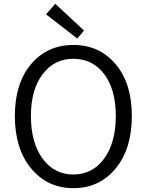

<svg xmlns="http://www.w3.org/2000/svg" viewBox="-20 -983 776 1016"><path d="M368.2 12.7Q231.4 12.7 145 -91.3Q58.6 -195.3 58.6 -369.1Q58.6 -542 144.5 -643.6Q230.5 -745.1 368.2 -745.1Q505.9 -745.1 591.8 -643.6Q677.7 -542 677.7 -369.1Q677.7 -195.3 591.8 -91.3Q505.9 12.7 368.2 12.7ZM592.8 -369.1Q592.8 -508.8 531.7 -590.3Q470.7 -671.9 368.2 -671.9Q266.6 -671.9 205.1 -589.8Q143.6 -507.8 143.6 -369.1Q143.6 -228.5 205.1 -144Q266.6 -59.6 368.2 -59.6Q469.7 -59.6 531.2 -144Q592.8 -228.5 592.8 -369.1ZM388.7 -779.3 223.6 -907.2 272.5 -962.9 424.8 -821.3Z"/></svg>

Font: Gen Shin Gothic Normal
Style: Regular
Weight: 300
Designer: [Source Han Sans]
Ryoko NISHIZUKA  (kana & ideographs); Paul D. Hunt (Latin, Greek & Cyrillic); Wenlong ZHANG  (bopomofo
Version: Version 1.002.20150607